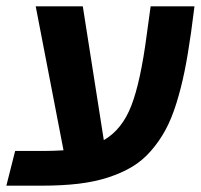

<svg xmlns="http://www.w3.org/2000/svg" viewBox="-45 -587 636 607"><path d="M431.2 -566.9H569.8L559.1 -484.9Q549.3 -415.5 538.6 -362.3Q527.8 -309.1 512.5 -260Q497.1 -210.9 477.8 -175.5Q458.5 -140.1 432.1 -109.9Q405.8 -79.6 372.8 -59.8Q339.8 -40 297.1 -26.1Q254.4 -12.2 202.9 -6.1Q151.4 0 86.9 0H-24.9L2.9 -109.9H102.1Q121.6 -109.9 155.8 -111.8L67.9 -566.9H216.8L283.2 -144Q340.8 -177.2 370.1 -252.7Q399.4 -328.1 418.9 -477.1Z"/></svg>

Font: FiraGO SemiBold
Style: Italic
Weight: 600
Italic angle: -8°
Designer: bBox Type GmbH
Foundry: bBox Type GmbH
Version: Version 1.001;PS 001.001;hotconv 1.0.88;makeotf.lib2.5.64775